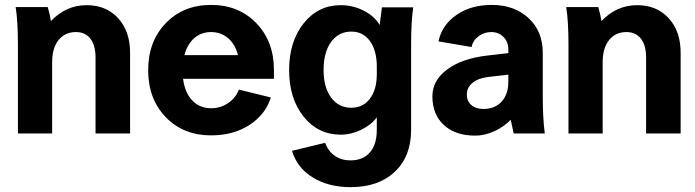

<svg xmlns="http://www.w3.org/2000/svg" viewBox="-20 -545 2839 784"><path d="M43.9 -516.1H174.8Q183.6 -487.3 188 -459Q249.5 -523.9 334 -523.9Q413.6 -523.9 462.4 -470.7Q511.2 -417.5 511.2 -329.1V0H370.1V-310.1Q370.1 -359.9 349.1 -387Q328.1 -414.1 290 -414.1Q245.6 -414.1 219.2 -381.6Q192.9 -349.1 192.9 -291V0H53.2V-359.9Q53.2 -459 43.9 -516.1Z M585 -258.8Q585 -375.5 656.7 -450.2Q728.5 -524.9 841.8 -524.9Q955.1 -524.9 1026.9 -450.2Q1098.6 -375.5 1098.6 -258.8V-223.1H727.5Q734.9 -166.5 765.1 -134.8Q795.4 -103 841.8 -103Q879.9 -103 910.6 -123.5Q941.4 -144 955.6 -179.2L1085.9 -147Q1064.5 -77.6 998.8 -34.9Q933.1 7.8 841.8 7.8Q728.5 7.8 656.7 -66.7Q585 -141.1 585 -258.8ZM841.8 -414.1Q801.8 -414.1 773.4 -389.4Q745.1 -364.7 732.9 -319.8H951.7Q940.9 -363.8 911.6 -388.9Q882.3 -414.1 841.8 -414.1Z M1518.6 -15.1V-65.9Q1496.1 -35.2 1455.1 -15.1Q1414.1 4.9 1371.6 4.9Q1278.8 4.9 1219.7 -68.8Q1160.6 -142.6 1160.6 -258.8Q1160.6 -375 1219.7 -449.5Q1278.8 -523.9 1371.6 -523.9Q1420.9 -523.9 1465.1 -501.5Q1509.3 -479 1530.3 -442.9Q1532.2 -461.9 1539.6 -515.1H1667.5Q1658.7 -460 1658.7 -361.8V-15.1Q1658.7 93.3 1592.3 156.2Q1525.9 219.2 1411.6 219.2Q1321.3 219.2 1256.8 179.4Q1192.4 139.6 1172.4 70.8L1307.6 38.1Q1320.3 72.8 1347.2 91.3Q1374 109.9 1410.6 109.9Q1462.4 109.9 1490.5 77.4Q1518.6 44.9 1518.6 -15.1ZM1301.3 -258.8Q1301.3 -188.5 1332 -146.7Q1362.8 -105 1414.6 -105Q1462.4 -105 1490.5 -142.1Q1518.6 -179.2 1518.6 -242.2V-272.9Q1518.6 -338.9 1490.5 -377.4Q1462.4 -416 1414.6 -416Q1362.8 -416 1332 -373.8Q1301.3 -331.5 1301.3 -258.8Z M2204.6 0H2077.6Q2077.1 -2.9 2071.5 -28.1Q2065.9 -53.2 2065.4 -56.2Q2037.1 -26.4 1997.8 -8.8Q1958.5 8.8 1920.4 8.8Q1839.4 8.8 1792.5 -34.4Q1745.6 -77.6 1745.6 -151.9Q1745.6 -216.3 1805.4 -261Q1865.2 -305.7 1967.3 -317.9L2055.7 -328.1V-342.8Q2055.7 -374 2035.9 -394Q2016.1 -414.1 1986.3 -414.1Q1957 -414.1 1934.1 -397Q1911.1 -379.9 1905.3 -353L1770.5 -376Q1784.2 -442.4 1843.3 -483.6Q1902.3 -524.9 1988.3 -524.9Q2080.1 -524.9 2138.2 -471.2Q2196.3 -417.5 2196.3 -329.1V-154.8Q2196.3 -59.6 2204.6 0ZM1953.6 -100.1Q2001 -100.1 2028.3 -130.1Q2055.7 -160.2 2055.7 -211.9V-240.2L1975.6 -231Q1934.1 -226.6 1910.2 -207.3Q1886.2 -188 1886.2 -159.2Q1886.2 -132.3 1904.5 -116.2Q1922.9 -100.1 1953.6 -100.1Z M2292 -516.1H2422.9Q2431.6 -487.3 2436 -459Q2497.6 -523.9 2582 -523.9Q2661.6 -523.9 2710.4 -470.7Q2759.3 -417.5 2759.3 -329.1V0H2618.2V-310.1Q2618.2 -359.9 2597.2 -387Q2576.2 -414.1 2538.1 -414.1Q2493.7 -414.1 2467.3 -381.6Q2440.9 -349.1 2440.9 -291V0H2301.3V-359.9Q2301.3 -459 2292 -516.1Z"/></svg>

Font: LT Superior
Style: Bold
Weight: 400
Designer: Daniel Lyons
Foundry: LyonsType
Version: Version 1.000